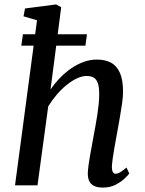

<svg xmlns="http://www.w3.org/2000/svg" viewBox="-20 -837 653 867"><path d="M76.1 -630.7 83.7 -682.4H372.7L365.7 -630.7ZM208.2 -432.8Q227.1 -460.5 250.7 -485Q274.3 -509.4 301.3 -528.1Q328.3 -546.7 357.7 -557.4Q387.2 -568 418.1 -568Q454 -568 480.4 -554.3Q506.7 -540.7 521.2 -508.7Q535.6 -476.7 535.6 -422.1Q535.6 -401.4 531.4 -370.6Q527.1 -339.7 521.3 -306.9Q515.4 -274 510.6 -247Q507.2 -228.5 503.4 -207.2Q499.5 -185.9 495.7 -164.4Q491.9 -142.8 489.1 -122.6Q486.3 -102.4 485.3 -85.4Q485 -68.1 489.5 -60.3Q494 -52.5 501.2 -52.5Q511.8 -52.5 522.6 -59.1Q533.4 -65.7 551.2 -80.4L563.7 -53.7Q559.7 -47.3 543.9 -32Q528.2 -16.6 503 -3.3Q477.9 10 445.2 10Q419.3 10 404.1 2.2Q388.8 -5.6 382.5 -20.3Q376.1 -34.9 376.5 -55.9Q377.2 -71 379.8 -90.8Q382.4 -110.5 386.3 -132.8Q390.2 -155 394.5 -177.6Q398.7 -200.1 402.2 -220.5Q406.1 -241.5 410.6 -265.7Q415.1 -290 419 -315.7Q423 -341.4 425.6 -366.3Q428.2 -391.2 428 -413.4Q427.8 -445 421.5 -462.4Q415.2 -479.7 402.8 -486.8Q390.4 -493.9 371 -493.9Q350.4 -493.9 327.2 -483Q303.9 -472 280.4 -452.9Q256.9 -433.8 235.7 -408.9Q214.5 -384 197.7 -356.5L149.3 0H47.8L147.2 -745.4L86.3 -763.3L92.9 -798.7L233.3 -817L256.3 -804.4Z"/></svg>

Font: Merriweather 7pt Light
Style: Italic
Weight: 300
Italic angle: -7.8°
Designer: Eben Sorkin
Foundry: Eben Sorkin
Version: Version 2.200;gftools[0.9.31]